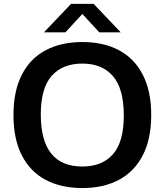

<svg xmlns="http://www.w3.org/2000/svg" viewBox="-20 -968 856 998"><path d="M50 -370Q50 -495 93.8 -580Q137.5 -665 218 -707.2Q298.5 -749.5 408 -749.5Q518 -749.5 598.2 -707Q678.5 -664.5 722.2 -579.5Q766 -494.5 766 -370Q766 -245.5 722 -160.5Q678 -75.5 597.8 -33Q517.5 9.5 408 9.5Q298 9.5 217.8 -32.8Q137.5 -75 93.8 -160Q50 -245 50 -370ZM623.5 -367Q623.5 -507 567.2 -572.2Q511 -637.5 408 -637.5Q305 -637.5 248.5 -573.5Q192 -509.5 192 -373Q192 -102.5 408 -102.5Q511.5 -102.5 567.5 -166.8Q623.5 -231 623.5 -367ZM607.5 -800H496L408 -895.5L320 -800H208.5L349.5 -948H466.5Z"/></svg>

Font: Encode Sans Semi Expanded SmBd
Style: Regular
Weight: 600
Width: 6
Designer: Multiple Designers
Foundry: Impallari Type
Version: Version 2.000